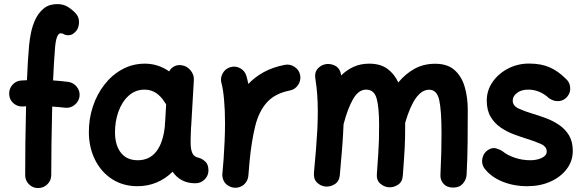

<svg xmlns="http://www.w3.org/2000/svg" viewBox="-20 -871 2895 957"><path d="M25.9 -399.9Q23.9 -426.8 41.3 -447.3Q58.6 -467.8 85.4 -469.7Q100.6 -470.7 114.3 -471.2Q116.2 -519.5 118.9 -563.5Q121.6 -607.4 125 -644.5Q127.4 -672.4 134.5 -707.8Q141.6 -743.2 157 -775.6Q172.4 -808.1 198.7 -829.3Q225.1 -850.6 265.6 -850.6Q296.9 -850.6 319.8 -835.7Q342.8 -820.8 359.4 -802.2Q375 -783.7 373.8 -757.8Q372.6 -731.9 359.9 -716.8Q344.7 -699.7 332 -696.8Q319.3 -693.8 305.2 -697.3Q292.5 -705.1 282.7 -705.1Q260.3 -705.1 254.4 -633.3Q251.5 -599.1 249 -557.4Q246.6 -515.6 244.6 -470.2Q280.8 -467.8 319.3 -462.9Q345.7 -459.5 362.5 -438.5Q379.4 -417.5 376.5 -391.1Q373 -364.7 351.8 -347.9Q330.6 -331.1 304.2 -334Q272 -337.9 240.2 -339.8Q237.8 -247.1 236.6 -156.5Q235.4 -65.9 235.4 2Q235.4 28.8 216.1 47.6Q196.8 66.4 169.9 66.4Q143.1 66.4 124.3 47.6Q105.5 28.8 105.5 2Q105.5 -66.4 106.4 -157Q107.4 -247.6 109.9 -341.3Q102.5 -340.8 95.2 -340.3Q68.4 -338.4 47.9 -355.7Q27.3 -373 25.9 -399.9Z M953.6 42.5Q915 42.5 887 27.3Q858.9 12.2 840.3 -15.1Q805.7 19.5 761.2 38.3Q716.8 57.1 665 57.1Q594.2 57.1 539.8 22.5Q485.4 -12.2 454.6 -72.8Q423.8 -133.3 422.9 -210Q422.4 -277.3 442.6 -339.1Q462.9 -400.9 500.5 -449.2Q538.1 -497.6 589.6 -525.6Q641.1 -553.7 702.1 -553.7Q768.1 -553.7 823.2 -515.1Q831.5 -531.2 848.1 -540Q864.7 -548.8 884.8 -545.9Q911.6 -542.5 929.7 -520.5Q947.8 -498.5 946.3 -472.7L933.1 -244.6Q932.6 -239.3 932.1 -233.4Q931.2 -212.4 930.4 -185.5Q929.7 -158.7 930.7 -143.6Q932.1 -121.6 940.2 -105Q948.2 -88.4 974.6 -83.5Q990.2 -78.1 1004.4 -64.5Q1018.6 -50.8 1019 -22Q1019 4.9 999.8 23.7Q980.5 42.5 953.6 42.5ZM666.5 -72.3Q725.6 -72.3 759.5 -116.5Q793.5 -160.6 801.8 -243.2Q801.8 -250 802.2 -255.9Q802.2 -260.3 803.2 -264.2L808.1 -351.1Q804.2 -355.5 801.3 -360.8Q783.2 -390.6 757.8 -407.5Q732.4 -424.3 700.7 -424.3Q654.8 -424.3 621.3 -394Q587.9 -363.8 570.3 -314.5Q552.7 -265.1 553.2 -208.5Q554.2 -145 583.5 -108.6Q612.8 -72.3 666.5 -72.3Z M1146.5 64.5Q1137.7 63.5 1129.4 60.5Q1129.4 60.5 1128.9 60.1Q1128.4 60.1 1127.9 59.6Q1096.2 46.9 1089.4 13.2Q1087.4 3.4 1088.4 -6.3Q1088.4 -8.3 1088.9 -10.3Q1090.3 -27.8 1091.8 -45.4Q1093.3 -63 1094.7 -80.6Q1097.7 -122.1 1099.6 -168.2Q1101.6 -214.4 1101.6 -259.8Q1101.6 -321.3 1096.7 -375.2Q1091.8 -429.2 1084 -455.6Q1076.7 -481 1089.6 -504.9Q1102.5 -528.8 1127.9 -536.1Q1153.3 -543.9 1177 -531Q1200.7 -518.1 1208 -492.7Q1213.4 -474.6 1217.8 -452.6Q1250 -486.8 1294.7 -511.5Q1339.4 -536.1 1399.9 -547.9Q1425.8 -552.7 1448.5 -537.6Q1471.2 -522.5 1476.1 -496.6Q1481 -470.2 1465.8 -447.5Q1450.7 -424.8 1424.8 -419.9Q1350.6 -405.3 1310.5 -360.8Q1270.5 -316.4 1252.2 -242.9Q1233.9 -169.4 1224.1 -68.4Q1221.2 -28.8 1217.8 6.3Q1216.8 16.1 1212.9 24.9Q1199.2 56.6 1166 63.5Q1165 63.5 1164.6 64Q1164.6 64 1164.1 64Q1155.3 65.4 1146.5 64.5Z M1544.9 -10.3Q1557.1 -139.6 1561.5 -222.2Q1561 -226.6 1562 -231.4Q1564 -277.8 1564 -315.9Q1564 -362.3 1561 -401.1Q1558.1 -439.9 1551.8 -479Q1546.9 -508.8 1562 -526.9Q1577.1 -544.9 1599.1 -550.3Q1624.5 -556.2 1649.4 -543.9Q1674.3 -531.7 1679.7 -499Q1680.2 -496.6 1680.2 -494.6Q1707.5 -522 1742.2 -537.8Q1776.9 -553.7 1819.8 -553.7Q1876 -553.7 1910.9 -528.1Q1945.8 -502.4 1965.3 -460Q2000.5 -502.9 2046.1 -528.1Q2091.8 -553.2 2149.4 -553.2Q2210 -553.2 2245.4 -522Q2280.8 -490.7 2296.1 -438.5Q2311.5 -386.2 2311.5 -323.7Q2311.5 -245.6 2310.8 -163.6Q2310.1 -81.5 2305.7 0.5Q2304.2 24.4 2287.1 44.2Q2270 64 2239.3 64Q2207.5 64 2190.7 44.9Q2173.8 25.9 2175.3 0.5Q2178.2 -57.6 2179.4 -108.2Q2180.7 -158.7 2180.7 -205.6Q2180.7 -321.3 2169.2 -372.6Q2157.7 -423.8 2118.7 -423.8Q2047.4 -423.8 1999.5 -258.8Q1999.5 -252.9 1999.5 -246.1Q1999.5 -212.9 1999 -186.3Q1998.5 -159.7 1997.1 -133.1Q1995.6 -106.4 1993.4 -73.7Q1991.2 -41 1987.8 4.4Q1985.8 35.2 1964.1 49.6Q1942.4 64 1918 62.5Q1894 60.5 1875 43.9Q1856 27.3 1858.4 -4.4Q1862.8 -63 1865.2 -101.1Q1867.7 -139.2 1868.7 -171.9Q1869.6 -204.6 1869.6 -246.1Q1869.6 -336.4 1857.2 -380.4Q1844.7 -424.3 1804.7 -424.3Q1767.6 -424.3 1740.5 -378.2Q1713.4 -332 1692.4 -251.5Q1690.4 -200.2 1685.8 -138.2Q1681.2 -76.2 1673.8 2Q1670.9 33.2 1648.4 47.1Q1626 61 1601.6 58.6Q1577.6 56.2 1559.8 38.6Q1542 21 1544.9 -10.3Z M2808.1 -390.1Q2791.5 -369.6 2766.8 -367.2Q2742.2 -364.7 2717.8 -380.4Q2671.4 -424.3 2612.3 -424.3Q2579.1 -424.3 2557.4 -408.2Q2535.6 -392.1 2535.6 -369.1Q2535.6 -343.3 2566.4 -329.3Q2597.2 -315.4 2636.7 -303.7Q2668 -294.4 2702.4 -281.5Q2736.8 -268.6 2767.1 -248Q2797.4 -227.5 2816.2 -196.3Q2835 -165 2835 -118.7Q2835 -68.4 2804.9 -28.6Q2774.9 11.2 2723.6 34.2Q2672.4 57.1 2607.9 57.1Q2539.6 57.1 2482.4 33.4Q2425.3 9.8 2393.6 -33.2Q2378.9 -55.2 2384.3 -81.5Q2389.6 -107.9 2411.6 -123Q2433.6 -137.2 2453.4 -131.3Q2473.1 -125.5 2486.8 -115.7Q2508.3 -97.7 2545.4 -85Q2582.5 -72.3 2623 -72.3Q2656.2 -72.3 2680.7 -84Q2705.1 -95.7 2705.1 -115.7Q2705.1 -140.6 2675.3 -153.8Q2645.5 -167 2607.4 -178.7Q2576.2 -188.5 2541.3 -201.4Q2506.3 -214.4 2475.6 -235.4Q2444.8 -256.3 2425.5 -288.8Q2406.2 -321.3 2406.2 -369.6Q2406.2 -420.4 2435.1 -462.2Q2463.9 -503.9 2512 -529.1Q2560.1 -554.2 2617.2 -554.2Q2677.2 -554.2 2719.7 -535.4Q2762.2 -516.6 2797.9 -480.5Q2818.8 -463.9 2821.8 -437.3Q2824.7 -410.6 2808.1 -390.1Z"/></svg>

Font: Mikhak-FD Bold
Style: Regular
Weight: 700
Designer: Amin Abedi
Version: Version 3.3